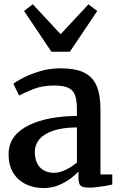

<svg xmlns="http://www.w3.org/2000/svg" viewBox="-20 -896 584 926"><path d="M189 11Q144 11 105.8 -7Q67.5 -25 44.5 -61.2Q21.5 -97.5 21.5 -152Q21.5 -201 48 -236Q74.5 -271 120.8 -293Q167 -315 226.2 -325.8Q285.5 -336.5 351 -337V-369Q351 -411.5 342 -436.5Q333 -461.5 309.2 -472.5Q285.5 -483.5 241 -483.5Q183 -483.5 139.5 -465.8Q96 -448 72 -435.5L44.5 -492Q55.5 -501.5 89 -519.2Q122.5 -537 170.2 -551.8Q218 -566.5 271.5 -566.5Q344 -566.5 386 -545.8Q428 -525 446.2 -481.2Q464.5 -437.5 464.5 -368V-54.5H521.5V-6Q510.5 -3.5 491 0Q471.5 3.5 449.8 6.2Q428 9 410 9Q381 9 369.8 0.2Q358.5 -8.5 358.5 -38.5V-68.5Q346 -55 321.8 -36.2Q297.5 -17.5 264 -3.2Q230.5 11 189 11ZM240.5 -62.5Q265.5 -62.5 296.5 -77Q327.5 -91.5 351 -112.5V-281.5Q281 -281 236 -265.5Q191 -250 169.5 -223.8Q148 -197.5 148 -165Q148 -129.5 160 -107Q172 -84.5 193 -73.5Q214 -62.5 240.5 -62.5ZM228 -646.5 96 -843 138 -875.5 272.5 -731 406.5 -875 449 -843 317 -646.5Z"/></svg>

Font: Merriweather 20pt SemiBold
Style: Regular
Weight: 600
Version: Version 2.100